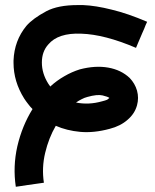

<svg xmlns="http://www.w3.org/2000/svg" viewBox="-20 -713 599 741"><path d="M173.8 -378.9Q172.9 -381.8 169.9 -384.8Q168 -387.7 166 -390.6Q141.6 -429.7 141.6 -471.7Q141.6 -513.7 166 -541Q204.1 -586.9 293.9 -583Q383.8 -580.1 504.9 -528.3Q504.9 -528.3 512.7 -546.9Q520.5 -565.4 529.3 -585.9Q537.1 -602.5 542 -616.2Q547.9 -628.9 547.9 -628.9Q472.7 -661.1 411.1 -675.8Q349.6 -691.4 300.8 -693.4Q290 -693.4 279.3 -693.4Q204.1 -693.4 159.2 -669.9Q106.4 -641.6 82 -613.3Q35.2 -556.6 32.2 -479.5Q32.2 -475.6 32.2 -470.7Q32.2 -398.4 73.2 -333Q80.1 -322.3 87.9 -312.5Q95.7 -301.8 105.5 -292Q65.4 -227.5 46.9 -148.4Q29.3 -70.3 41 7.8Q41 7.8 54.7 5.9Q69.3 3.9 86.9 1Q109.4 -2 128.9 -4.9Q149.4 -7.8 149.4 -7.8Q140.6 -65.4 154.3 -123Q168 -180.7 195.3 -227.5Q237.3 -209 289.1 -204.1Q341.8 -199.2 403.3 -215.8Q445.3 -226.6 472.7 -251Q500 -274.4 508.8 -306.6Q516.6 -335 508.8 -363.3Q501 -390.6 480.5 -412.1Q447.3 -443.4 397.5 -452.1Q347.7 -460.9 288.1 -445.3Q256.8 -435.5 228.5 -418.9Q199.2 -402.3 173.8 -378.9ZM273.4 -317.4Q283.2 -324.2 294.9 -330.1Q305.7 -335.9 317.4 -338.9Q355.5 -349.6 376 -344.7Q396.5 -339.8 402.3 -335Q399.4 -332 393.6 -328.1Q386.7 -325.2 375 -322.3Q347.7 -314.5 322.3 -313.5Q295.9 -312.5 273.4 -317.4Z"/></svg>

Font: umazing
Style: Display
Weight: 400
Designer: umazing